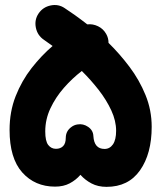

<svg xmlns="http://www.w3.org/2000/svg" viewBox="-20 -665 633 754"><path d="M131.3 -611.8Q148.4 -637.2 179 -643.6Q209.5 -649.9 234.4 -632.8Q251 -622.1 273.7 -606Q296.4 -589.8 322.8 -569.3Q344.7 -571.8 365.2 -561.8Q385.7 -551.8 397 -531.7Q406.2 -515.6 406.2 -496.6Q449.7 -454.1 488.5 -402.6Q527.3 -351.1 551.5 -291.7Q575.7 -232.4 575.7 -167Q575.7 -61.5 530 3.7Q484.4 68.8 398.4 68.8Q364.7 68.8 339.4 55.4Q314 42 295.9 21.5Q278.3 42 253.9 54.9Q229.5 67.9 196.3 67.9Q117.2 67.9 67.4 12.2Q17.6 -43.5 17.6 -154.8Q17.6 -226.6 41.5 -287.4Q65.4 -348.1 104 -397.5Q142.6 -446.8 186.5 -484.4Q168.5 -497.6 152.3 -508.8Q127 -525.9 120.8 -556.4Q114.7 -586.9 131.3 -611.8ZM346.7 -130.9Q349.6 -80.1 390.6 -80.1Q411.1 -80.1 423.6 -98.1Q436 -116.2 436 -151.4Q436 -190.4 417.2 -231.2Q398.4 -272 367.7 -311.5Q336.9 -351.1 301.3 -386.2Q263.7 -357.4 231 -320.1Q198.2 -282.7 178 -239.5Q157.7 -196.3 157.7 -148.9Q157.7 -110.8 169.4 -95.7Q181.2 -80.6 199.7 -80.6Q217.3 -80.6 227.8 -91.1Q238.3 -101.6 238.3 -124.5Q238.8 -150.9 260.7 -166.5Q271 -174.3 284.2 -176.3Q306.6 -180.2 326.2 -166.7Q345.7 -153.3 346.7 -130.9Z"/></svg>

Font: Mikhak-DS1-FD ExtraBold
Style: Regular
Weight: 800
Designer: Amin Abedi
Version: Version 3.2